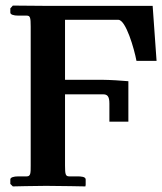

<svg xmlns="http://www.w3.org/2000/svg" viewBox="-20 -667 581 688"><path d="M527 -646H143L26 -647L17 -637V-622C17 -615 28 -611 46 -611H76C88 -611 90 -604 90 -572V-74C90 -47 90 -35 76 -35H46C28 -35 17 -31 17 -24V-8L26 1C26 1 104 -1 145 -1C191 -1 286 1 286 1L287 -5V-24C287 -34 270 -35 257 -35H228C215 -35 213 -42 213 -74V-329H349C364 -329 372 -323 372 -296V-231H440V-376C420 -378 370 -381 349 -381H213V-596H404C431 -596 461 -492 469 -449H541Z"/></svg>

Font: Libertinus Serif Semibold
Style: Regular
Weight: 600
Designer: Philipp H. Poll, Khaled Hosny
Foundry: Caleb Maclennan
Version: Version 7.050;RELEASE